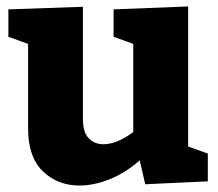

<svg xmlns="http://www.w3.org/2000/svg" viewBox="-20 -562 677 595"><path d="M226 13Q159 13 113 -31Q67 -75 67 -165V-426L6 -448V-533L237 -541V-192Q237 -153 254.5 -134Q272 -115 301 -115Q321 -115 344.5 -124.5Q368 -134 393 -153V-426L332 -448V-533L563 -542V-108L624 -86V0L430 9L413 -65Q367 -25 318.5 -6Q270 13 226 13Z"/></svg>

Font: Bitter ExtraBold
Style: Regular
Weight: 800
Designer: Sol Matas, and Bitter project Authors
Foundry: Sol Matas
Version: Version 2.001